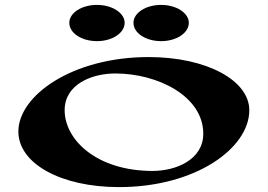

<svg xmlns="http://www.w3.org/2000/svg" viewBox="-20 -753 1093 784"><path d="M466 11C779 11 998 -148 998 -303C998 -424 825 -520 587 -520C274 -520 55 -362 55 -216C55 -86 227 11 466 11ZM603 -55C375 -55 244 -182 244 -303C244 -409 355 -453 451 -453C623 -453 810 -361 810 -207C810 -101 699 -55 603 -55ZM638 -585C700 -585 751 -618 751 -660C751 -700 700 -733 638 -733C575 -733 525 -700 525 -660C525 -618 575 -585 638 -585ZM376 -585C438 -585 489 -618 489 -660C489 -700 438 -733 376 -733C313 -733 263 -700 263 -660C263 -618 313 -585 376 -585Z"/></svg>

Font: Coconat
Style: Bold
Weight: 900
Width: 8
Designer: Sara Lavazza
Foundry: Collletttivo
Version: Version 1.000;Glyphs 3.2 (3217)